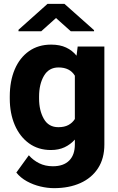

<svg xmlns="http://www.w3.org/2000/svg" viewBox="-20 -770 613 998"><path d="M30.8 -257.8V-268.1Q30.8 -348.6 56.6 -409.4Q82.5 -470.2 130.9 -504.2Q179.2 -538.1 245.6 -538.1Q291.5 -538.1 323.7 -522.9Q356 -507.8 377.9 -480.5L383.8 -528.3H522.5V-19Q522.5 53.7 489.5 104.5Q456.5 155.3 397.7 181.6Q338.9 208 260.7 208Q226.6 208 189.7 199.2Q152.8 190.4 119.9 172.4Q86.9 154.3 64.9 127L129.9 37.1Q151.9 62.5 183.3 78.4Q214.8 94.2 254.9 94.2Q310.1 94.2 339.6 64.7Q369.1 35.2 369.1 -19V-44.4Q346.2 -19 315.7 -4.6Q285.2 9.8 244.6 9.8Q178.7 9.8 130.6 -25.1Q82.5 -60.1 56.6 -120.6Q30.8 -181.2 30.8 -257.8ZM183.1 -268.1V-257.8Q183.1 -195.8 207.8 -152.3Q232.4 -108.9 283.2 -108.9Q314.5 -108.9 335.4 -120.1Q356.4 -131.3 369.1 -151.4V-376.5Q343.3 -419.4 284.2 -419.4Q233.9 -419.4 208.5 -376Q183.1 -332.5 183.1 -268.1ZM314.9 -750 468.8 -613.3V-607.4H348.1L271 -676.3L194.3 -607.4H76.2V-615.2L227.1 -750Z"/></svg>

Font: Vazirmatn RD ExtraBold
Style: Regular
Weight: 800
Designer: Saber Rastikerdar
Foundry: Saber Rastikerdar
Version: Version 32.102